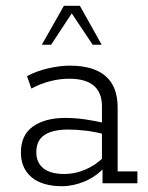

<svg xmlns="http://www.w3.org/2000/svg" viewBox="-20 -631 511 661"><path d="M194 10Q125 10 88.5 -21Q52 -52 52 -106Q52 -166 93.5 -195.5Q135 -225 205 -225Q239 -225 273.5 -220Q308 -215 346 -206L331 -197V-265Q331 -312 303 -336Q275 -360 218 -360Q186 -360 152.5 -351.5Q119 -343 88 -326L73 -369Q107 -387 147 -396Q187 -405 220 -405Q302 -405 343.5 -369Q385 -333 385 -261V-41H453V0H333V-61L341 -56Q311 -23 271.5 -6.5Q232 10 194 10ZM202 -32Q238 -32 273.5 -47Q309 -62 337 -90L331 -71V-184L346 -167Q310 -177 276.5 -181Q243 -185 214 -185Q162 -185 133.5 -166.5Q105 -148 105 -107Q105 -71 129.5 -51.5Q154 -32 202 -32ZM124 -477 200 -611H255L330 -477H299L227 -585L156 -477Z"/></svg>

Font: Rokkitt Light
Style: Regular
Weight: 300
Version: Version 3.103